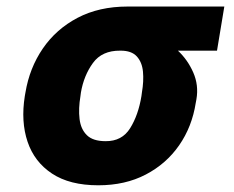

<svg xmlns="http://www.w3.org/2000/svg" viewBox="-20 -548 705 578"><path d="M54.7 -258.8 56.6 -269.5Q68.8 -343.3 108.9 -401.9Q148.9 -460.4 213.6 -494.4Q278.3 -528.3 363.8 -528.3H655.3L633.3 -395.5H515.6Q544.9 -368.2 561.8 -329.8Q578.6 -291.5 571.3 -249L569.3 -238.3Q558.1 -166.5 519.3 -110.6Q480.5 -54.7 418.7 -22.5Q356.9 9.8 275.9 9.8Q189.9 9.8 136.7 -25.4Q83.5 -60.5 63 -121.3Q42.5 -182.1 54.7 -258.8ZM223.6 -269.5 222.2 -258.8Q215.8 -220.7 219.5 -189.9Q223.1 -159.2 241.5 -141.1Q259.8 -123 297.9 -123Q347.2 -122.6 371.8 -162.1Q396.5 -201.7 405.8 -258.8L407.2 -269.5Q413.1 -303.7 410.4 -332.3Q407.7 -360.8 391.8 -378.2Q376 -395.5 343.3 -395.5H341.8Q287.1 -396 259.8 -358.4Q232.4 -320.8 223.6 -269.5Z"/></svg>

Font: Inter Display Extra Bold
Style: Italic
Weight: 800
Italic angle: -9.39999°
Designer: Rasmus Andersson
Foundry: rsms
Version: Version 4.000;git-4fc901f